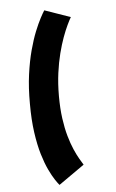

<svg xmlns="http://www.w3.org/2000/svg" viewBox="-156 -828 684 1132"><g transform="rotate(-15 186.5 -262.0)"><path d="M59 246.5 227 168Q221 153 211.5 127.5Q202 102 193 64.8Q184 27.5 179 -20.5Q174 -68.5 176.2 -128.5Q178.5 -188.5 191 -260Q204 -333 223.2 -393.2Q242.5 -453.5 264.5 -502Q286.5 -550.5 308.2 -588Q330 -625.5 348.8 -651.8Q367.5 -678 379.5 -692L238.5 -771Q227.5 -759.5 207 -733.2Q186.5 -707 160 -664.8Q133.5 -622.5 106 -563.8Q78.5 -505 54.2 -429.5Q30 -354 14 -260Q-2.5 -167 -5 -91.2Q-7.5 -15.5 -0.8 42Q6 99.5 17.5 141Q29 182.5 40.5 208.8Q52 235 59 246.5Z"/></g></svg>

Font: Anybody Condensed Black
Style: Italic
Weight: 900
Width: 3
Italic angle: -10°
Version: Version 1.113;gftools[0.9.25]